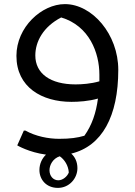

<svg xmlns="http://www.w3.org/2000/svg" viewBox="-20 -496 656 935"><path d="M556 -156C556 -329 429 -476 296 -476C183 -476 60 -364 60 -224C60 -71 184 0 328 0C362 0 412 -3 457 -16C448 53 428 113 391 165C357 175 322 180 268 180C216 180 154 168 104 140H96L64 212C64 212 121 246 204 257C184 276 172 303 172 332C172 378 205 419 262 419C317 419 357 373 357 323C357 292 345 268 327 252C477 216 556 70 556 -156ZM348 -85C225 -85 152 -138 152 -226C152 -294 191 -366 278 -411C415 -370 464 -239 464 -132V-100C423 -88 378 -85 348 -85ZM264 382C239 382 221 361 221 333C221 308 237 276 271 265C294 281 313 310 315 344C308 363 286 382 264 382Z"/></svg>

Font: Kufam Arabic Latin Roman Normal
Style: Regular
Weight: 400
Designer: Wael Morcos & Artur Schmal
Version: Version 1.200;PS 001.200;hotconv 1.0.88;makeotf.lib2.5.64775